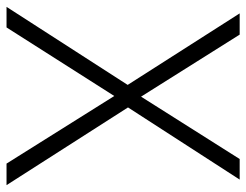

<svg xmlns="http://www.w3.org/2000/svg" viewBox="-103 -651 754 588"><g transform="rotate(90 274.0 -357.0)"><path d="M547 0H481L274 -330L64 0H1L240 -371L21 -714H86L276 -412L467 -714H530L309 -372Z"/></g></svg>

Font: Noto Sans Arabic Light
Style: Regular
Weight: 300
Designer: Monotype Design Team, Nadine Chahine, Nizar Qandah and Khaled Hosny
Foundry: Monotype Imaging Inc.
Version: Version 2.012; ttfautohint (v1.8.4.7-5d5b)